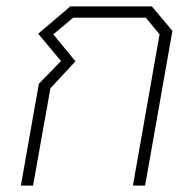

<svg xmlns="http://www.w3.org/2000/svg" viewBox="-20 -578 606 598"><path d="M101 -317 170 -388 99 -473 199 -558H453L517 -482L432 0H394L477 -471L434 -523H208L146 -471L215 -387L137 -303L83 0H45Z"/></svg>

Font: Chakra Petch ExtraLight
Style: Italic
Weight: 275
Italic angle: -10°
Designer: Katatrad Aksorn Co.,Ltd.
Foundry: Cadson Demak Co.,Ltd.
Version: Version 1.000; ttfautohint (v1.6)